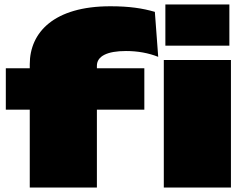

<svg xmlns="http://www.w3.org/2000/svg" viewBox="-20 -838 1093 858"><path d="M6 -348H113V0H413V-348H625V-533H413V-544C413 -587 459 -610 543 -610C596 -610 644 -601 687 -584L672 -785C617 -801 558 -810 473 -810C221 -810 113 -693 113 -551V-533H6ZM712 -570V0H1012V-570ZM719 -818V-634H1005V-818Z"/></svg>

Font: Mattone Black
Style: Regular
Weight: 900
Width: 6
Designer: Nunzio Mazzaferro
Foundry: Collletttivo
Version: Version 2.000;Glyphs 3.2 (3217)